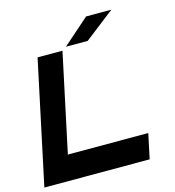

<svg xmlns="http://www.w3.org/2000/svg" viewBox="-126 -951 962 1054"><g transform="rotate(-15 355.0 -424.0)"><path d="M-4.5 0 144.5 -700H286L167 -141.5H624L594 0ZM310 -716 460 -848H603.5L433.5 -716Z"/></g></svg>

Font: Tourney Expanded Black
Style: Italic
Weight: 900
Width: 7
Italic angle: -12°
Designer: Tyler Finck
Foundry: Etcetera Type Co
Version: Version 1.010; ttfautohint (v1.8.3)